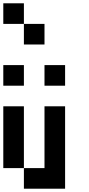

<svg xmlns="http://www.w3.org/2000/svg" viewBox="-20 -1145 540 1165"><path d="M0 -1000V-1125H125V-1000ZM125 -875V-1000H250V-875ZM0 -625V-750H125V-625ZM250 -625V-750H375V-625ZM125 0V-125H0V-500H125V-125H250V-500H375V0Z"/></svg>

Font: Tiny5
Style: Regular
Weight: 400
Designer: Stefan Schmidt
Foundry: Made with Bits'n'Picas by Kreative Software
Version: Version 1.002; ttfautohint (v1.8.4.7-5d5b)